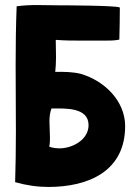

<svg xmlns="http://www.w3.org/2000/svg" viewBox="-20 -735 531 761"><path d="M172 6C330 6 476 -56 476 -235C476 -336 393 -415 301 -442C273 -450 229 -451 199 -450C201 -469 202 -489 202 -508C202 -532 201 -556 201 -577C237 -574 274 -574 310 -574C339 -574 368 -574 396 -574C415 -574 434 -574 453 -578C454 -620 455 -663 455 -705H454L453 -706C433 -713 241 -714 206 -714C181 -714 154 -715 128 -715C101 -715 74 -714 46 -710C43 -633 42 -555 42 -478C42 -389 43 -301 43 -212C43 -146 42 -79 40 -13C86 0 129 6 172 6ZM216 -147C205 -147 184 -149 175 -154C178 -165 178 -177 178 -190C178 -211 176 -233 176 -254C176 -272 178 -289 184 -305H187C236 -305 331 -311 331 -239C331 -181 267 -147 216 -147Z"/></svg>

Font: HEYCLAY
Style: Regular
Weight: 400
Designer: Marcelo Magalhaes
Foundry: Marcelo Magalhães
Version: Version 1.300;hotconv 1.0.109;makeotfexe 2.5.65596